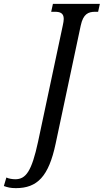

<svg xmlns="http://www.w3.org/2000/svg" viewBox="-154 -734 537 994"><path d="M-72 240C39 240 98 180 134 10L264 -602C277 -662 303 -673 339 -673H354L363 -714H120L111 -673H130C156 -673 176 -667 176 -636C176 -627 174 -616 171 -602L43 0C10 153 -20 194 -75 194C-89 194 -109 191 -121 185L-134 229C-115 236 -99 240 -72 240Z"/></svg>

Font: Noto Serif ExtraCondensed
Style: Italic
Weight: 400
Width: 2
Italic angle: -12°
Designer: Monotype Design Team
Foundry: Monotype Imaging Inc.
Version: Version 2.014